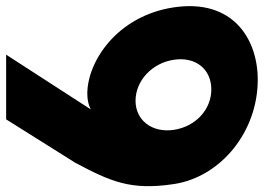

<svg xmlns="http://www.w3.org/2000/svg" viewBox="-146 -726 880 641"><g transform="rotate(-90 294.5 -405.0)"><path d="M433 -825H217L72 -594C10 -477 -21 -410 1 -265C25 -107 177 15 349 15C488 15 620 -70 591 -265C562 -457 408 -554 303 -554C268 -554 250 -542 250 -542ZM182 -265C171 -339 215 -393 279 -393C345 -393 405 -339 416 -265C427 -193 385 -140 317 -140C249 -140 193 -193 182 -265Z"/></g></svg>

Font: Poland Can Into
Style: Bold
Weight: 700
Foundry: Cannot Into Space Fonts
Version: Version 0.99